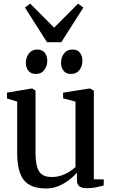

<svg xmlns="http://www.w3.org/2000/svg" viewBox="-20 -1032 624 1062"><path d="M460.5 9Q434 9 419.8 -0.8Q405.5 -10.5 405.5 -36.5V-76.5Q388 -56.5 362 -36.5Q336 -16.5 304 -3Q272 10.5 236 10.5Q149 10.5 112 -36Q75 -82.5 75 -186.5V-470L18.5 -487.5V-519.5L151.5 -542H160L176.5 -530.5V-191.5Q176.5 -144.5 184 -113.8Q191.5 -83 210.8 -68Q230 -53 266.5 -53Q295.5 -53 320.2 -61.5Q345 -70 364.5 -82.8Q384 -95.5 397.5 -108V-470L329 -488V-519.5L470.5 -542H479.5L499 -530.5V-40.5L554 -39.5L553.5 -6Q536.5 -1.5 513.5 3.8Q490.5 9 460.5 9ZM178 -623Q150.5 -623 136.8 -641Q123 -659 123 -685Q123 -713.5 139.5 -735.8Q156 -758 185.5 -758H186.5Q214 -758 227.8 -740Q241.5 -722 241.5 -696Q241.5 -667.5 225.2 -645.2Q209 -623 179 -623ZM372.5 -623Q345 -623 331.2 -641Q317.5 -659 317.5 -685Q317.5 -713.5 334 -735.8Q350.5 -758 380.5 -758H381Q409 -758 422.5 -740Q436 -722 436 -696Q436 -667.5 419.8 -645.2Q403.5 -623 373.5 -623ZM240 -798.5 118 -990 147 -1012 279.5 -879 412 -1012 441 -990 319 -798.5Z"/></svg>

Font: Merriweather 72pt
Style: Regular
Weight: 400
Version: Version 2.100